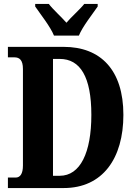

<svg xmlns="http://www.w3.org/2000/svg" viewBox="-20 -951 688 971"><path d="M253 -771H379C397 -816 448 -880 474 -918V-931H406C386 -905 340 -865 316 -836C291 -865 246 -905 227 -931H158V-918C184 -880 235 -816 253 -771ZM20 0H302C500 0 604 -151 604 -370C604 -597 489 -714 302 -714H20V-661H53C79 -661 96 -647 96 -602V-114C96 -72 82 -53 59 -53H20ZM282 -62H248V-653H282C386 -653 442 -562 442 -370C442 -179 386 -62 282 -62Z"/></svg>

Font: Noto Serif Bengali ExtraCondensed ExtraBold
Style: Regular
Weight: 800
Width: 2
Designer: Juan Bruce, Universal Thirst, Indian Type Foundry and the Monotype Design Team.
Foundry: Monotype Imaging Inc.
Version: Version 2.003